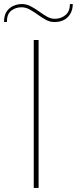

<svg xmlns="http://www.w3.org/2000/svg" viewBox="-79 -930 380 950"><path d="M88 0V-732H112V0ZM-59 -821Q-59 -855 -45.5 -874Q-32 -893 -11.5 -901.5Q9 -910 29 -910Q52 -910 73 -899Q94 -888 114 -873.5Q134 -859 153 -848Q172 -837 192 -837Q223 -837 245 -855.5Q267 -874 267 -910H281Q281 -871 257 -846Q233 -821 190 -821Q168 -821 148 -832Q128 -843 108 -857.5Q88 -872 68 -883Q48 -894 27 -894Q-1 -894 -23 -877.5Q-45 -861 -45 -821Z"/></svg>

Font: Exo Thin Thin
Style: Regular
Weight: 250
Version: Version 2.000